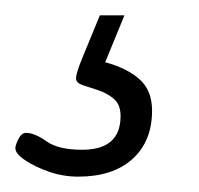

<svg xmlns="http://www.w3.org/2000/svg" viewBox="-66 -20 259 250"><path d="M36 210Q16 210 -2.5 203.5Q-21 197 -33.5 188.5Q-46 180 -46 173Q-46 169 -42 161Q-38 153 -32 153Q-21 153 -5.5 164Q10 175 41 175Q91 175 91 131Q91 116 82 108.5Q73 101 62 97.5Q51 94 42 91Q33 88 33 82Q33 75 42 53.5Q51 32 64 0H96L71 61Q100 69 116 83.5Q132 98 132 124Q132 164 106.5 187Q81 210 36 210Z"/></svg>

Font: Asap Condensed Condensed ExtraLight
Style: Italic
Weight: 200
Width: 3
Italic angle: -6°
Designer: Pablo Cosgaya
Foundry: Omnibus-Type
Version: Version 3.001; ttfautohint (v1.8.4.7-5d5b)